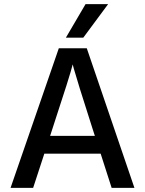

<svg xmlns="http://www.w3.org/2000/svg" viewBox="-20 -907 700 927"><path d="M233 -285 222 -251H438L427 -285Q389 -403 365 -480.5Q341 -558 336 -577L331 -596Q320 -549 233 -285ZM140 0H31L264 -674H399L629 0H519L466 -165H194ZM382 -725H298L393 -887H502Z"/></svg>

Font: Hind Madurai Medium
Style: Regular
Weight: 500
Designer: Jyotish Sonowal
Foundry: Indian Type Foundry
Version: Version 1.001;PS 1.0;hotconv 1.0.86;makeotf.lib2.5.63406; tt